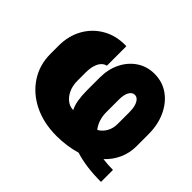

<svg xmlns="http://www.w3.org/2000/svg" viewBox="-124 -725 928 928"><g transform="rotate(45 339.5 -261.5)"><path d="M342.3 10.3Q252.9 10.3 185.1 -23.4Q117.2 -57.1 78.9 -116Q40.5 -174.8 40.5 -250V-306.2Q40.5 -373 69.8 -425.3Q99.1 -477.5 151.1 -507.3Q203.1 -537.1 271 -535.6L273.9 -534.7V-402.3Q258.3 -398.9 247.3 -386.5Q236.3 -374 230.5 -354Q224.6 -334 224.6 -307.1V-250Q224.6 -216.3 236.6 -190.7Q248.5 -165 267.8 -150.4Q287.1 -135.7 308.6 -135.7Q309.6 -135.7 309.8 -135.7Q310.1 -135.7 310.5 -135.7Q299.8 -154.8 294.9 -185.1Q290 -215.3 290 -250.5V-337.4Q290 -394 312.3 -439.2Q334.5 -484.4 374 -511Q413.6 -537.6 464.8 -537.6Q519.5 -537.6 561.3 -507.8Q603 -478 626.7 -426.5Q650.4 -375 650.4 -309.6V-228Q650.4 -182.6 632.6 -142.6Q614.7 -102.5 581.5 -71.3Q613.8 -66.9 650.9 -66.9V15.1Q547.9 15.1 474.6 -8.3Q444.8 0.5 410.9 5.4Q377 10.3 342.3 10.3ZM459.5 -150.9H462.4Q484.4 -164.1 497.1 -187.3Q509.8 -210.4 509.8 -239.3V-321.3Q509.8 -345.2 504.6 -362.3Q499.5 -379.4 490.5 -388.9Q481.4 -398.4 469.2 -398.4Q451.7 -398.4 441.2 -379.6Q430.7 -360.8 430.7 -329.6V-240.7Q430.7 -215.3 438 -192.4Q445.3 -169.4 459.5 -150.9Z"/></g></svg>

Font: Roboto Slab LO Black
Style: Regular
Weight: 900
Designer: Google
Version: Version 2.000